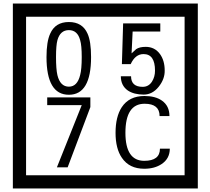

<svg xmlns="http://www.w3.org/2000/svg" viewBox="-20 -980 1195 1090"><path d="M1103 90H53V-960H1103ZM1028 15V-885H128V15ZM497 -656Q497 -442 371 -442Q244 -442 244 -656Q244 -744 265 -789Q294 -855 371 -855Q448 -855 477 -789Q497 -745 497 -656ZM444 -656Q444 -723 435 -752Q420 -809 371 -809Q322 -809 306 -752Q298 -723 298 -656Q298 -587 306 -553Q322 -488 371 -488Q419 -488 435 -554Q444 -587 444 -656ZM915 -580Q916 -531 880.5 -487Q845 -443 796 -443Q741 -443 706 -466Q666 -494 666 -547H724Q724 -487 790 -487Q824 -487 843 -517Q860 -544 860 -579Q860 -673 795 -673Q748 -673 722 -616H672L679 -847H890V-801H733L727 -677Q740 -689 753 -701Q772 -714 807 -714Q859 -714 889 -672Q915 -635 915 -580ZM493 -372 364 -30H303L444 -383H248V-427H493ZM944 -136Q944 -80 898 -49Q858 -22 799 -22Q714 -22 672 -84Q636 -136 636 -226Q636 -317 671 -371Q713 -435 800 -435Q862 -435 899 -409Q942 -379 942 -321H886Q886 -391 801 -391Q692 -391 692 -226Q692 -67 799 -67Q888 -67 888 -136Z"/></svg>

Font: Unicode BMP Fallback SIL
Style: Regular
Weight: 400
Foundry: NRSI, SIL International
Version: Version 5.1 Based on Unicode 5.1